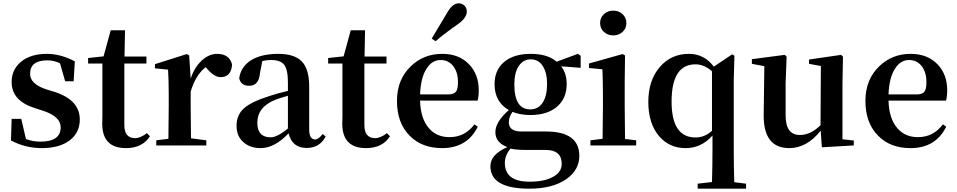

<svg xmlns="http://www.w3.org/2000/svg" viewBox="-20 -875 5758 1155"><path d="M312 -321Q460 -272 460 -156Q460 -78 401 -32Q339 16 231 16Q133 16 46 -30L50 -160H108L136 -39Q174 -23 223 -23Q345 -23 345 -109Q345 -173 244 -207L189 -225Q50 -269 50 -381Q50 -456 105 -502Q162 -551 262 -551Q345 -551 430 -506L423 -386H372L341 -494Q305 -512 265 -512Q161 -512 161 -431Q161 -369 260 -337Z M882 -55Q836 16 738 16Q595 16 595 -131L596 -178V-493H510V-526L603 -536L646 -693H732L729 -535H861V-493H728V-123Q728 -44 793 -44Q824 -44 864 -74Z M1127 -402Q1150 -472 1196 -513Q1239 -551 1286 -551Q1360 -551 1376 -487Q1371 -411 1307 -411Q1269 -411 1228 -459L1217 -471Q1157 -424 1127 -324V-235Q1127 -157 1129 -43L1221 -31V0H920V-31L993 -40Q995 -154 995 -235V-307Q995 -392 991 -456L912 -464V-489L1104 -550L1118 -541Z M1712 -299Q1650 -281 1637 -275Q1528 -232 1528 -136Q1528 -49 1608 -49Q1648 -49 1712 -102ZM1939 -54Q1903 15 1825 15Q1737 15 1716 -73Q1632 16 1548 16Q1484 16 1444 -20Q1403 -56 1403 -118Q1403 -182 1445 -221Q1490 -263 1603 -298Q1650 -314 1712 -328V-379Q1712 -457 1689 -486Q1667 -514 1610 -514Q1585 -514 1558 -508L1544 -436Q1538 -359 1479 -359Q1428 -359 1419 -405Q1429 -473 1489 -512Q1551 -551 1654 -551Q1752 -551 1796 -505Q1840 -459 1840 -354V-96Q1840 -36 1876 -36Q1896 -36 1921 -69Z M2326 -55Q2280 16 2182 16Q2039 16 2039 -131L2040 -178V-493H1954V-526L2047 -536L2090 -693H2176L2173 -535H2305V-493H2172V-123Q2172 -44 2237 -44Q2268 -44 2308 -74Z M2577 -643 2668 -795Q2701 -855 2739 -855Q2759 -855 2773 -842Q2788 -828 2788 -805Q2788 -766 2731 -727Q2655 -674 2600 -627ZM2678 -307Q2711 -307 2724 -325Q2735 -341 2735 -381Q2735 -441 2706 -478Q2677 -514 2631 -514Q2580 -514 2548 -465Q2511 -411 2507 -307ZM2507 -270Q2510 -160 2561 -103Q2607 -50 2684 -50Q2777 -50 2834 -127L2854 -113Q2791 16 2639 16Q2518 16 2445 -58Q2368 -135 2368 -268Q2368 -397 2452 -477Q2529 -551 2640 -551Q2741 -551 2801 -489Q2860 -428 2860 -332Q2860 -294 2853 -270Z M3245 -258Q3271 -299 3271 -370Q3271 -438 3245 -478Q3219 -518 3173 -518Q3127 -518 3100 -477Q3074 -437 3074 -367Q3074 -217 3170 -217Q3218 -217 3245 -258ZM3147 27Q3084 27 3051 19Q3017 59 3017 105Q3017 218 3165 218Q3259 218 3310 187Q3359 159 3359 111Q3359 27 3263 27ZM3473 -467 3356 -476Q3389 -433 3389 -369Q3389 -285 3333 -235Q3274 -183 3171 -183Q3111 -183 3063 -202Q3041 -171 3041 -139Q3041 -84 3117 -84H3264Q3465 -84 3465 63Q3465 146 3389 201Q3306 260 3165 260Q2930 260 2930 125Q2930 54 3032 10Q2960 -17 2960 -80Q2960 -142 3041 -213Q2955 -262 2955 -369Q2955 -452 3011 -501Q3069 -551 3173 -551Q3273 -551 3329 -504L3456 -551L3473 -540Z M3613 -683Q3590 -704 3590 -736Q3590 -769 3613 -790Q3636 -811 3669 -811Q3702 -811 3725 -790Q3748 -769 3748 -736Q3748 -704 3725 -683Q3702 -662 3669 -662Q3636 -662 3613 -683ZM3807 -31V0H3532V-31L3605 -40Q3607 -154 3607 -235V-306Q3607 -383 3604 -458L3523 -466V-493L3726 -550L3740 -541L3738 -385V-235Q3738 -153 3740 -39Z M4263 -446Q4216 -488 4164 -488Q4020 -488 4020 -264Q4020 -48 4164 -48Q4219 -48 4263 -88ZM4468 230V260H4177V230L4263 220Q4266 122 4266 25V-60Q4200 16 4104 16Q4005 16 3943 -58Q3880 -134 3880 -262Q3880 -392 3950 -473Q4018 -551 4124 -551Q4217 -551 4274 -474L4384 -548L4398 -540L4394 -389V25Q4394 123 4397 221Z M5116 -30V0L4924 11L4917 -89Q4834 16 4728 16Q4571 16 4574 -187L4578 -477L4503 -491V-519L4701 -545L4712 -534L4706 -374V-180Q4706 -63 4792 -63Q4857 -63 4916 -122L4918 -478L4847 -491V-517L5040 -545L5051 -534L5048 -374V-37Z M5496 -307Q5529 -307 5542 -325Q5553 -341 5553 -381Q5553 -441 5524 -478Q5495 -514 5449 -514Q5398 -514 5366 -465Q5329 -411 5325 -307ZM5325 -270Q5328 -160 5379 -103Q5425 -50 5502 -50Q5595 -50 5652 -127L5672 -113Q5609 16 5457 16Q5336 16 5263 -58Q5186 -135 5186 -268Q5186 -397 5270 -477Q5347 -551 5458 -551Q5559 -551 5619 -489Q5678 -428 5678 -332Q5678 -294 5671 -270Z"/></svg>

Font: Source Han Serif JP
Style: Bold
Weight: 700
Designer: Ryoko NISHIZUKA  (kana & ideographs); Frank Grießhammer (Latin, Greek & Cyrillic); Wenlong ZHANG  (bopomofo); Sandoll Co
Foundry: Adobe Systems Incorporated
Version: Version 1.000;PS 1;hotconv 16.6.53;makeotf.lib2.5.65590